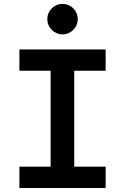

<svg xmlns="http://www.w3.org/2000/svg" viewBox="-20 -941 626 961"><path d="M77.1 0H508.8V-106.9H351.6V-586.9H508.8V-693.4H77.1V-586.9H233.4V-106.9H77.1ZM293 -769C335 -769 369.1 -803.2 369.1 -845.2C369.1 -887.7 335 -921.4 293 -921.4C251 -921.4 216.8 -887.7 216.8 -845.2C216.8 -803.2 251 -769 293 -769Z"/></svg>

Font: Cascadia Mono SemiBold
Style: Regular
Weight: 600
Monospace: yes
Designer: Aaron Bell
Foundry: Saja Typeworks
Version: Version 2404.023